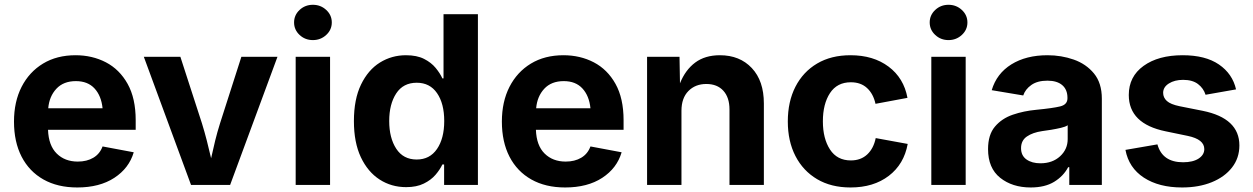

<svg xmlns="http://www.w3.org/2000/svg" viewBox="-20 -788 5337 818"><path d="M309.1 10.7Q225.6 10.7 165 -23.4Q104.5 -57.6 72 -120.6Q39.6 -183.6 39.6 -270Q39.6 -354.5 72 -418Q104.5 -481.4 163.3 -517.1Q222.2 -552.7 301.8 -552.7Q373 -552.7 431.2 -522.5Q489.3 -492.2 523.7 -430.7Q558.1 -369.1 558.1 -275.9V-234.9H184.6Q187 -168 221.7 -133.8Q256.3 -99.6 311.5 -99.6Q350.1 -99.6 377.7 -116Q405.3 -132.3 417 -164.1L549.8 -139.2Q529.8 -71.3 467 -30.3Q404.3 10.7 309.1 10.7ZM185.5 -326.7H417Q411.6 -379.9 382.8 -411.1Q354 -442.4 303.2 -442.4Q250.5 -442.4 220.2 -409.9Q189.9 -377.4 185.5 -326.7Z M793.9 0 592.8 -545.9H748.5L840.3 -262.7Q851.6 -226.1 861.1 -189Q870.6 -151.9 879.4 -113.8Q887.7 -151.9 896.7 -188.7Q905.8 -225.6 917.5 -262.7L1008.3 -545.9H1162.1L960.4 0Z M1239.7 0V-545.9H1386.2V0ZM1313 -617.2Q1279.8 -617.2 1256.3 -639.2Q1232.9 -661.1 1232.9 -692.4Q1232.9 -723.6 1256.3 -745.6Q1279.8 -767.6 1313 -767.6Q1346.2 -767.6 1369.9 -745.6Q1393.6 -723.6 1393.6 -692.4Q1393.6 -661.1 1369.9 -639.2Q1346.2 -617.2 1313 -617.2Z M1710.4 9.3Q1647.5 9.3 1597.2 -23.2Q1546.9 -55.7 1517.3 -118.4Q1487.8 -181.2 1487.8 -272Q1487.8 -365.2 1518.1 -427.7Q1548.3 -490.2 1598.6 -521.5Q1648.9 -552.7 1709.5 -552.7Q1755.9 -552.7 1786.6 -537.1Q1817.4 -521.5 1836.2 -498.5Q1855 -475.6 1864.7 -454.1H1869.6V-727.5H2016.1V0H1872.1V-87.4H1864.7Q1854.5 -65.4 1835.4 -43.2Q1816.4 -21 1785.6 -5.9Q1754.9 9.3 1710.4 9.3ZM1755.4 -108.4Q1811 -108.4 1841.8 -153.3Q1872.6 -198.2 1872.6 -272.5Q1872.6 -346.7 1842 -391.1Q1811.5 -435.5 1755.4 -435.5Q1697.8 -435.5 1668 -389.9Q1638.2 -344.2 1638.2 -272.5Q1638.2 -200.2 1668.2 -154.3Q1698.2 -108.4 1755.4 -108.4Z M2387.7 10.7Q2304.2 10.7 2243.7 -23.4Q2183.1 -57.6 2150.6 -120.6Q2118.2 -183.6 2118.2 -270Q2118.2 -354.5 2150.6 -418Q2183.1 -481.4 2241.9 -517.1Q2300.8 -552.7 2380.4 -552.7Q2451.7 -552.7 2509.8 -522.5Q2567.9 -492.2 2602.3 -430.7Q2636.7 -369.1 2636.7 -275.9V-234.9H2263.2Q2265.6 -168 2300.3 -133.8Q2335 -99.6 2390.1 -99.6Q2428.7 -99.6 2456.3 -116Q2483.9 -132.3 2495.6 -164.1L2628.4 -139.2Q2608.4 -71.3 2545.7 -30.3Q2482.9 10.7 2387.7 10.7ZM2264.2 -326.7H2495.6Q2490.2 -379.9 2461.4 -411.1Q2432.6 -442.4 2381.8 -442.4Q2329.1 -442.4 2298.8 -409.9Q2268.6 -377.4 2264.2 -326.7Z M2883.3 -315.9V0H2736.8V-545.9H2875L2877 -433.1Q2899.9 -490.2 2941.9 -521.5Q2983.9 -552.7 3046.9 -552.7Q3131.8 -552.7 3183.1 -498Q3234.4 -443.4 3234.4 -347.2V0H3087.9V-321.8Q3087.9 -372.6 3061.8 -401.4Q3035.6 -430.2 2989.3 -430.2Q2942.4 -430.2 2912.8 -400.1Q2883.3 -370.1 2883.3 -315.9Z M3603.5 10.7Q3521 10.7 3461.2 -24.7Q3401.4 -60.1 3368.9 -123.3Q3336.4 -186.5 3336.4 -270.5Q3336.4 -355 3368.9 -418.5Q3401.4 -481.9 3461.2 -517.3Q3521 -552.7 3603.5 -552.7Q3700.7 -552.7 3765.6 -504.2Q3830.6 -455.6 3846.2 -371.1L3710 -345.7Q3700.7 -388.2 3674.1 -412.8Q3647.5 -437.5 3605 -437.5Q3546.4 -437.5 3516.1 -391.4Q3485.8 -345.2 3485.8 -271Q3485.8 -197.8 3516.1 -151.1Q3546.4 -104.5 3605 -104.5Q3647.5 -104.5 3674.8 -130.1Q3702.1 -155.8 3710.9 -199.7L3847.2 -174.8Q3831.5 -88.4 3766.6 -38.8Q3701.7 10.7 3603.5 10.7Z M3947.8 0V-545.9H4094.2V0ZM4021 -617.2Q3987.8 -617.2 3964.4 -639.2Q3940.9 -661.1 3940.9 -692.4Q3940.9 -723.6 3964.4 -745.6Q3987.8 -767.6 4021 -767.6Q4054.2 -767.6 4077.9 -745.6Q4101.6 -723.6 4101.6 -692.4Q4101.6 -661.1 4077.9 -639.2Q4054.2 -617.2 4021 -617.2Z M4371.1 10.7Q4293 10.7 4241.2 -30.5Q4189.5 -71.8 4189.5 -152.8Q4189.5 -213.9 4218.8 -248.5Q4248 -283.2 4294.9 -299.3Q4341.8 -315.4 4395.5 -320.3Q4465.8 -327.1 4496.8 -334.7Q4527.8 -342.3 4527.8 -369.1V-371.6Q4527.8 -406.2 4505.6 -425.3Q4483.4 -444.3 4442.4 -444.3Q4399.9 -444.3 4374 -426Q4348.1 -407.7 4339.4 -381.3L4205.1 -403.8Q4226.1 -474.6 4288.8 -513.7Q4351.6 -552.7 4442.9 -552.7Q4501.5 -552.7 4554.4 -534.2Q4607.4 -515.6 4640.9 -474.9Q4674.3 -434.1 4674.3 -367.7V0H4535.6V-75.7H4530.8Q4510.7 -37.6 4471.2 -13.4Q4431.6 10.7 4371.1 10.7ZM4412.6 -92.3Q4463.9 -92.3 4496.3 -122.1Q4528.8 -151.9 4528.8 -195.3V-254.4Q4520 -248 4500.2 -243.4Q4480.5 -238.8 4458.5 -235.1Q4436.5 -231.4 4420.4 -229.5Q4379.9 -223.6 4355 -206.5Q4330.1 -189.5 4330.1 -156.7Q4330.1 -125 4353.3 -108.6Q4376.5 -92.3 4412.6 -92.3Z M5016.1 10.7Q4917.5 10.7 4853.3 -31.2Q4789.1 -73.2 4774.9 -149.4L4911.1 -172.9Q4932.1 -96.7 5020.5 -96.7Q5062.5 -96.7 5086.7 -112.5Q5110.8 -128.4 5110.8 -152.8Q5110.8 -194.3 5040.5 -209L4946.3 -228.5Q4789.1 -260.7 4789.1 -383.3Q4789.1 -461.9 4852.1 -507.3Q4915 -552.7 5018.6 -552.7Q5115.7 -552.7 5173.3 -513.2Q5231 -473.6 5246.1 -407.2L5116.2 -384.3Q5107.4 -412.1 5084 -429.9Q5060.5 -447.8 5020.5 -447.8Q4984.4 -447.8 4960 -432.4Q4935.5 -417 4935.5 -392.6Q4935.5 -372.1 4951.4 -357.7Q4967.3 -343.3 5005.9 -335.4L5104 -315.9Q5260.3 -284.2 5260.3 -168.5Q5260.3 -114.7 5229 -74.5Q5197.8 -34.2 5142.6 -11.7Q5087.4 10.7 5016.1 10.7Z"/></svg>

Font: Inter
Style: Bold
Weight: 700
Designer: Rasmus Andersson
Foundry: rsms
Version: Version 4.001;git-9221beed3